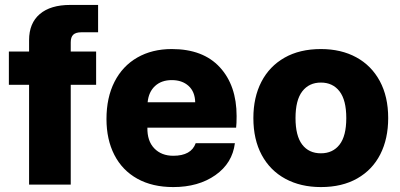

<svg xmlns="http://www.w3.org/2000/svg" viewBox="-20 -749 1624 779"><path d="M98 -405H16V-540H98V-586Q98 -655 141.5 -692Q185 -729 265 -729H378V-618H310Q288 -618 277.5 -608.5Q267 -599 267 -577V-540H370V-405H267V0H98Z M412 -266Q412 -353 444.5 -417Q477 -481 537 -515.5Q597 -550 677 -550Q804 -550 872 -476Q940 -402 940 -278Q940 -247 938 -231H578Q577 -177 606 -147Q635 -117 683 -117Q756 -117 774 -168H933Q923 -87 854 -38.5Q785 10 683 10Q598 10 537 -24Q476 -58 444 -120.5Q412 -183 412 -266ZM772 -334Q771 -377 745 -400.5Q719 -424 677 -424Q635 -424 609 -400Q583 -376 579 -334Z M1008 -270Q1008 -354 1040.5 -417Q1073 -480 1134.5 -515Q1196 -550 1282 -550Q1364 -550 1425.5 -516.5Q1487 -483 1521 -420Q1555 -357 1555 -270Q1555 -186 1523 -123Q1491 -60 1429.5 -25Q1368 10 1282 10Q1200 10 1138 -23.5Q1076 -57 1042 -120Q1008 -183 1008 -270ZM1385 -270Q1385 -343 1357.5 -378.5Q1330 -414 1282 -414Q1234 -414 1206.5 -378.5Q1179 -343 1179 -270Q1179 -198 1206 -162.5Q1233 -127 1282 -127Q1330 -127 1357.5 -162Q1385 -197 1385 -270Z"/></svg>

Font: Mona Sans ExtraBold
Style: Regular
Weight: 800
Designer: Deni Anggara
Foundry: GitHub
Version: Version 2.000